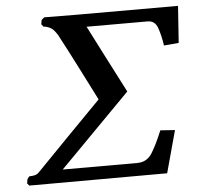

<svg xmlns="http://www.w3.org/2000/svg" viewBox="-49 -697 771 748"><g transform="rotate(-5 337.0 -323.0)"><path d="M448 -331 171 -50H462Q500 -50 520 -81.5Q540 -113 563 -169L620 -165L575 0L36 1L28 -8L31 -25L39 -35Q49 -35 59 -37Q69 -39 76 -46Q139 -111 205 -178.5Q271 -246 334 -310Q301 -375 267.5 -441Q234 -507 200 -571Q185 -597 170 -604Q155 -611 145 -611L137 -621L140 -638L151 -647L275 -646H674L664 -502L606 -497Q600 -538 589.5 -567Q579 -596 551 -596H312Q346 -530 380 -463Q414 -396 448 -331Z"/></g></svg>

Font: Libertinus Serif SemiBold
Style: Italic
Weight: 600
Italic angle: -11.5°
Designer: Philipp H. Poll, Khaled Hosny
Foundry: Caleb Maclennan
Version: Version 7.051;RELEASE